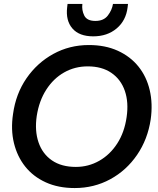

<svg xmlns="http://www.w3.org/2000/svg" viewBox="-20 -940 800 972"><path d="M358 12Q275 12 211.5 -17Q148 -46 107.5 -97Q67 -148 50.5 -216Q34 -284 46 -363Q60 -465 114 -543.5Q168 -622 250 -667Q332 -712 430 -712Q513 -712 576.5 -683Q640 -654 681 -603Q722 -552 738 -483.5Q754 -415 743 -336Q728 -235 674 -156Q620 -77 538 -32.5Q456 12 358 12ZM364 -95Q428 -95 482.5 -126Q537 -157 573.5 -213.5Q610 -270 621 -347Q632 -422 612 -480Q592 -538 544 -571Q496 -604 424 -604Q359 -604 305 -573.5Q251 -543 214.5 -486.5Q178 -430 166 -353Q155 -278 175 -219.5Q195 -161 243 -128Q291 -95 364 -95ZM452 -756Q381 -756 346.5 -796Q312 -836 320 -903L322 -920H397Q393 -889 406.5 -861.5Q420 -834 463 -834Q505 -834 526 -861.5Q547 -889 552 -920H628L626 -903Q618 -836 570.5 -796Q523 -756 452 -756Z"/></svg>

Font: Host Grotesk SemiBold
Style: Italic
Weight: 600
Italic angle: -8°
Designer: Doğukan Karapınar based on Poppins by Indian Type Foundry, Jonny Pinhorn
Foundry: Element Type
Version: Version 1.001; ttfautohint (v1.8.4.7-5d5b)